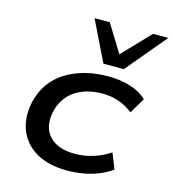

<svg xmlns="http://www.w3.org/2000/svg" viewBox="-114 -859 868 963"><g transform="rotate(15 320.5 -378.0)"><path d="M321 9Q227 9 164 -26.5Q101 -62 74 -125.5Q47 -189 63 -272Q76 -331 106.5 -374Q137 -417 182.5 -445Q228 -473 283.5 -487Q339 -501 400 -501Q465 -501 518 -484Q571 -467 602 -436L554 -355Q523 -381 482 -395.5Q441 -410 396 -410Q355 -410 319 -400.5Q283 -391 254.5 -372Q226 -353 206.5 -324.5Q187 -296 178 -256Q162 -175 205.5 -128.5Q249 -82 338 -82Q386 -82 432.5 -96.5Q479 -111 519 -138L551 -57Q522 -36 485.5 -21Q449 -6 407.5 1.5Q366 9 321 9ZM360 -556 258 -765H337L425 -622L562 -765H641L466 -556Z"/></g></svg>

Font: Nunito Sans 10pt Expanded SemiBold
Style: Italic
Weight: 600
Width: 7
Italic angle: -9°
Designer: Vernon Adams
Foundry: Vernon Adams
Version: Version 3.101;gftools[0.9.27]